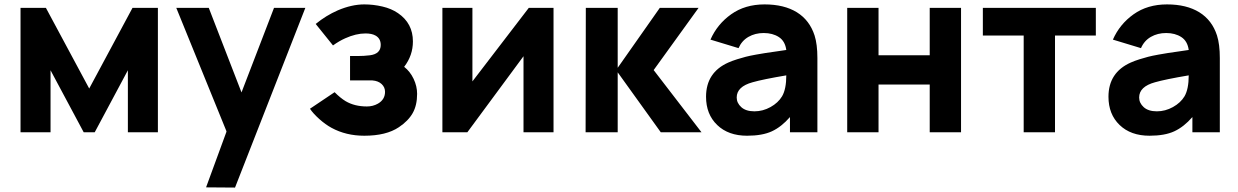

<svg xmlns="http://www.w3.org/2000/svg" viewBox="-20 -598 5597 868"><path d="M579.1 -562.5H693.8V0H558.1V-280.3L408.2 0H358.4L208.5 -280.3V0H72.8V-562.5H187.5L383.3 -197.8Z M1218.8 -562.5H1360.4L1042.5 250L911.6 249L1002.9 0L1003.9 -4.4L776.9 -562.5H923.8L1071.8 -180.2Z M1407.2 -489.7Q1453.6 -527.8 1507.3 -551.3Q1570.3 -578.1 1627 -578.1Q1667.5 -578.1 1708.5 -568.6Q1749.5 -559.1 1779.3 -538.6Q1846.7 -492.7 1846.7 -410.6Q1846.7 -347.2 1807.1 -295.9Q1834 -274.9 1849.9 -241.5Q1865.7 -208 1865.7 -173.8Q1865.7 -122.1 1845.7 -86.7Q1825.7 -51.3 1783.2 -22.9Q1726.1 15.6 1627 15.6Q1544.4 15.6 1479 -20Q1451.7 -34.7 1423.6 -59.8Q1395.5 -85 1381.3 -106.4L1492.7 -181.2Q1519 -154.8 1542.5 -140.6Q1583 -116.7 1638.7 -116.7Q1666 -116.7 1688.5 -129.4Q1720.7 -147.9 1720.7 -183.1Q1720.7 -203.6 1705.3 -218Q1689.9 -232.4 1663.6 -234.4H1595.7H1562.5V-344.7H1595.7Q1625.5 -344.7 1652.8 -348.1Q1701.2 -354.5 1701.2 -395Q1701.2 -424.3 1677.2 -437.5Q1660.6 -446.8 1632.3 -446.8Q1589.4 -446.8 1540.5 -424.8Q1513.2 -412.6 1485.4 -392.6Z M2482.4 -562.5V0H2346.7V-343.8L2092.8 0H1980V-562.5H2115.7V-230L2370.6 -562.5Z M2627.4 0 2628.4 -562.5H2772.5V-291.5L2962.9 -562.5H3138.2L2935.1 -281.2L3151.4 0H2967.3L2772.5 -271V0Z M3675.3 0H3551.3V-68.8Q3512.7 -24.4 3469.5 -4.4Q3426.3 15.6 3357.4 15.6Q3272.5 15.6 3222.2 -33Q3171.9 -81.5 3171.9 -160.6Q3171.9 -270.5 3272.9 -315.4Q3290.5 -323.2 3312.5 -330.1Q3334.5 -336.9 3351.3 -341.3Q3368.2 -345.7 3397.9 -351.1Q3427.7 -356.4 3440.9 -358.4Q3454.1 -360.4 3490 -365.5Q3525.9 -370.6 3534.7 -372.1Q3529.3 -412.1 3501.2 -430.4Q3473.1 -448.7 3432.6 -448.7Q3394 -448.7 3363.8 -431.4Q3333.5 -414.1 3318.8 -380.4L3191.9 -418.9Q3222.7 -488.8 3285.4 -533.4Q3348.1 -578.1 3436.5 -578.1Q3524.9 -578.1 3582.5 -542.5Q3640.1 -506.8 3662.6 -437.5Q3675.3 -397.5 3675.3 -335.4ZM3515.6 -162.6Q3534.7 -195.3 3534.7 -257.3Q3428.2 -239.3 3382.3 -226.1Q3310.5 -206.5 3310.5 -157.2Q3310.5 -132.3 3331.3 -113.5Q3352.1 -94.7 3390.6 -94.7Q3428.7 -94.7 3463.4 -114Q3498 -133.3 3515.6 -162.6Z M4183.1 -562.5H4324.7V0H4183.1V-215.8H3951.7V0H3810.1V-562.5H3951.7V-348.1H4183.1Z M4934.1 -562.5V-437.5H4749.5V0H4607.9V-437.5H4423.3V-562.5Z M5494.6 0H5370.6V-68.8Q5332 -24.4 5288.8 -4.4Q5245.6 15.6 5176.8 15.6Q5091.8 15.6 5041.5 -33Q4991.2 -81.5 4991.2 -160.6Q4991.2 -270.5 5092.3 -315.4Q5109.9 -323.2 5131.8 -330.1Q5153.8 -336.9 5170.7 -341.3Q5187.5 -345.7 5217.3 -351.1Q5247.1 -356.4 5260.3 -358.4Q5273.4 -360.4 5309.3 -365.5Q5345.2 -370.6 5354 -372.1Q5348.6 -412.1 5320.6 -430.4Q5292.5 -448.7 5252 -448.7Q5213.4 -448.7 5183.1 -431.4Q5152.8 -414.1 5138.2 -380.4L5011.2 -418.9Q5042 -488.8 5104.7 -533.4Q5167.5 -578.1 5255.9 -578.1Q5344.2 -578.1 5401.9 -542.5Q5459.5 -506.8 5481.9 -437.5Q5494.6 -397.5 5494.6 -335.4ZM5335 -162.6Q5354 -195.3 5354 -257.3Q5247.6 -239.3 5201.7 -226.1Q5129.9 -206.5 5129.9 -157.2Q5129.9 -132.3 5150.6 -113.5Q5171.4 -94.7 5210 -94.7Q5248 -94.7 5282.7 -114Q5317.4 -133.3 5335 -162.6Z"/></svg>

Font: Manrope3 ExtraBold
Style: Bold
Weight: 800
Width: 4
Designer: Mikhail Sharanda
Foundry: Mikhail Sharanda
Version: Version 3.000;PS 003.000;hotconv 1.0.88;makeotf.lib2.5.64775